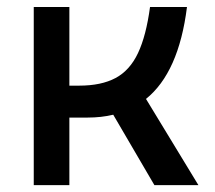

<svg xmlns="http://www.w3.org/2000/svg" viewBox="-20 -538 626 558"><path d="M78.1 0V-517.6H181.6V-289.1H210Q274.4 -289.1 315.9 -311.3Q357.4 -333.5 381.1 -383.8Q404.8 -434.1 416 -517.6H523.4Q499.5 -327.1 404.3 -250.5L556.6 0H428.7L309.1 -204.6Q274.4 -196.3 234.4 -196.3H181.6V0Z"/></svg>

Font: Caskaydia Cove
Style: Regular
Weight: 400
Monospace: yes
Designer: Aaron Bell
Foundry: Saja Typeworks
Version: Version 4.300; ttfautohint (v1.8.3)